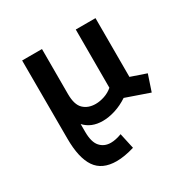

<svg xmlns="http://www.w3.org/2000/svg" viewBox="-152 -592 951 961"><g transform="rotate(-30 323.5 -111.5)"><path d="M255.5 225.5Q172 225.5 134.6 170.4Q97.2 115.2 97.2 4L96.5 -447.8H211.2V-187.5Q211.2 -125.8 237.8 -100.5Q264.2 -75.2 307.5 -75.2Q331.8 -75.2 358.5 -84.1Q385.2 -93 406.5 -111.2V-447.8H520.5V-108.2L609.2 -77.8L578 15.5L442.8 -31.5Q406.5 -7.5 368.4 4.5Q330.2 16.5 295.8 16.5Q229.8 16.5 191.2 -25.8V18.8Q191.2 79 214.8 105.1Q238.2 131.2 276 131.2Q304 131.2 338.8 118L358.5 208Q330.5 216.5 304.2 221Q278 225.5 255.5 225.5Z"/></g></svg>

Font: Podkova VF Beta
Style: Regular
Weight: 400
Designer: Ilya Yudin
Foundry: Cyreal (www.cyreal.org)
Version: Version 2.100